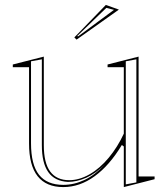

<svg xmlns="http://www.w3.org/2000/svg" viewBox="-20 -745 682 780"><path d="M237 15Q168 15 133 -29Q98 -73 98 -162V-472H32V-483L158 -515V-155Q158 -83 184 -48Q210 -13 261 -13Q302 -13 344 -37Q386 -61 422 -104.5Q458 -148 483 -202V-472H417V-483L543 -515V-28H608V-17L483 15V-150L475 -156Q425 -73 364.5 -29Q304 15 237 15ZM534 -504 491 -496V4L534 -4ZM150 -504 106 -496V-163Q106 -76 138.5 -35Q171 6 237 6Q281 6 323.5 -14Q366 -34 407 -78Q369 -40 330.5 -23Q292 -6 256 -6Q202 -9 176 -46Q150 -83 150 -155ZM291 -584 282 -593 410 -725 463 -706ZM294 -599 297 -597 443 -705 412 -713Z"/></svg>

Font: Kalnia Glaze Thin Light
Style: Regular
Weight: 300
Version: Version 1.110